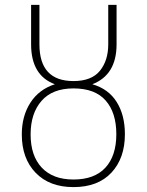

<svg xmlns="http://www.w3.org/2000/svg" viewBox="-20 -754 599 784"><path d="M357 -410Q423 -391 456.5 -337.5Q490 -284 490 -206Q490 -108 435 -49Q380 10 280 10Q182 10 125.5 -48.5Q69 -107 69 -205Q69 -280 104 -334.5Q139 -389 204 -410Q107 -446 107 -573V-734H141V-573Q141 -423 280 -423Q354 -423 388 -465Q422 -507 422 -573V-734H456V-573Q456 -448 357 -410ZM280 -21Q366 -21 410.5 -69.5Q455 -118 455 -206Q455 -294 411.5 -343.5Q368 -393 280 -393Q194 -393 149.5 -342Q105 -291 105 -205Q105 -118 150.5 -69.5Q196 -21 280 -21Z"/></svg>

Font: Fira Sans UltraLight
Style: Regular
Weight: 200
Designer: Carrois Corporate & Edenspiekermann AG
Foundry: Carrois Corporate GbR & Edenspiekermann AG
Version: Version 4.106;PS 004.106;hotconv 1.0.70;makeotf.lib2.5.58329